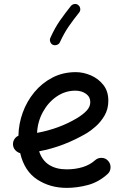

<svg xmlns="http://www.w3.org/2000/svg" viewBox="-20 -892 622 951"><path d="M512.7 -29.8Q468.3 10.3 415.3 24.4Q362.3 38.6 310.1 38.6Q228 38.6 164.6 -2.7Q101.1 -43.9 80.1 -133.3Q65.9 -137.2 55.7 -148.4Q45.4 -159.7 44.4 -175.3Q43.5 -189.9 51 -202.1Q58.6 -214.4 71.3 -219.7Q72.3 -277.8 92.5 -334Q112.8 -390.1 150.1 -435.3Q187.5 -480.5 239.5 -507.6Q291.5 -534.7 355.5 -534.7Q392.6 -534.7 429.7 -518.8Q466.8 -502.9 491.7 -471.7Q516.6 -440.4 516.6 -393.1Q516.6 -351.6 497.6 -319.3Q478.5 -287.1 453.6 -265.4Q428.7 -243.7 410.6 -232.9Q355 -200.2 295.7 -177.2Q236.3 -154.3 173.8 -142.6Q189 -96.7 223.9 -75Q258.8 -53.2 310.1 -53.2Q353 -53.2 389.2 -64.2Q425.3 -75.2 450.7 -98.1Q464.8 -110.8 484.1 -110.1Q503.4 -109.4 515.6 -95.2Q528.3 -81.1 527.6 -61.8Q526.9 -42.5 512.7 -29.8ZM353 -442.9Q303.2 -442.9 261.2 -414.3Q219.2 -385.7 192.9 -338.1Q166.5 -290.5 163.6 -233.9Q272.5 -253.9 360.4 -306.2Q391.1 -324.7 409.2 -344Q427.2 -363.3 427.2 -386.2Q427.2 -412.1 405.8 -427.5Q384.3 -442.9 353 -442.9ZM367.7 -866.7Q376 -860.4 377.4 -849.4Q378.9 -838.4 372.1 -830.1Q344.7 -795.9 321 -762Q297.4 -728 276.9 -683.1Q272.9 -673.8 262.5 -669.9Q252 -666 242.2 -669.9Q232.9 -673.8 229 -684.6Q225.1 -695.3 229.5 -704.6Q251.5 -753.9 277.6 -791Q303.7 -828.1 331.1 -862.3Q337.9 -870.6 348.9 -872.1Q359.9 -873.5 367.7 -866.7Z"/></svg>

Font: Mikhak-DS1-FD Medium
Style: Regular
Weight: 500
Designer: Amin Abedi
Version: Version 3.2